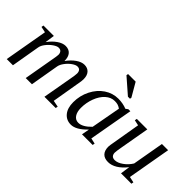

<svg xmlns="http://www.w3.org/2000/svg" viewBox="-26 -1229 1774 1774"><g transform="rotate(45 861.0 -341.5)"><path d="M426.3 -364.3Q459.5 -411.6 501.5 -441.4Q543.5 -471.2 582 -471.2Q623 -471.2 646.7 -445.1Q670.4 -418.9 670.4 -369.6Q670.4 -358.9 668.2 -341.6Q666 -324.2 616.2 -34.2L680.2 -22L675.8 0H528.8L579.1 -284.2Q590.3 -343.3 590.3 -365.2Q590.3 -387.2 580.1 -400.6Q569.8 -414.1 547.9 -414.1Q526.4 -414.1 496.6 -393.6Q466.8 -373 442.6 -341.1Q418.5 -309.1 413.6 -281.2L365.2 0H284.2L334 -284.2Q346.2 -348.1 346.2 -365.2Q346.2 -387.2 335.4 -400.6Q324.7 -414.1 301.8 -414.1Q280.3 -414.1 249 -392.3Q217.8 -370.6 193.8 -339.6Q169.9 -308.6 165.5 -281.2L117.2 0H36.1L110.8 -424.8L53.2 -437L57.1 -459H192.9L179.2 -364.3Q213.4 -412.6 255.9 -441.9Q298.3 -471.2 335.9 -471.2Q378.9 -471.2 402.6 -444.1Q426.3 -417 426.3 -364.3Z M1107.4 -34.2 1162.6 -22 1158.7 0H1019.5L1033.7 -76.2Q951.2 10.3 882.8 10.3Q823.7 10.3 787.8 -33.2Q752 -76.7 752 -152.8Q752 -238.3 789.3 -312.7Q826.7 -387.2 889.2 -429Q951.7 -470.7 1024.9 -470.7Q1084 -470.7 1136.2 -450.2L1158.2 -466.8H1184.6ZM1093.3 -408.7Q1074.2 -421.9 1057.6 -427Q1041 -432.1 1016.6 -432.1Q967.8 -432.1 927 -395.3Q886.2 -358.4 862.8 -295.9Q839.4 -233.4 839.4 -165.5Q839.4 -113.3 860.8 -82Q882.3 -50.8 919.4 -50.8Q974.6 -50.8 1040 -118.7ZM1073.7 -545.9 923.8 -676.8 926.8 -694.8H1025.9L1103 -562L1100.6 -545.9Z M1353 -94.2Q1353 -72.3 1364.7 -58.6Q1376.5 -44.9 1401.9 -44.9Q1438.5 -44.9 1481 -75.4Q1523.4 -106 1550.8 -150.4L1605 -459H1686L1611.3 -34.2L1668.9 -22L1665 0H1529.3L1542.5 -94.2Q1502 -42 1458 -15.1Q1414.1 11.7 1371.1 11.7Q1321.8 11.7 1296.9 -14.9Q1272 -41.5 1272 -91.3Q1272 -98.6 1274.7 -117.4Q1277.3 -136.2 1327.1 -425.3L1272.9 -437L1276.9 -459H1414.1L1364.3 -175.3Q1353 -113.8 1353 -94.2Z"/></g></svg>

Font: Liberation Serif
Style: Italic
Weight: 400
Italic angle: -16.333°
Designer: Steve Matteson
Foundry: Ascender Corporation
Version: Version 2.1.5